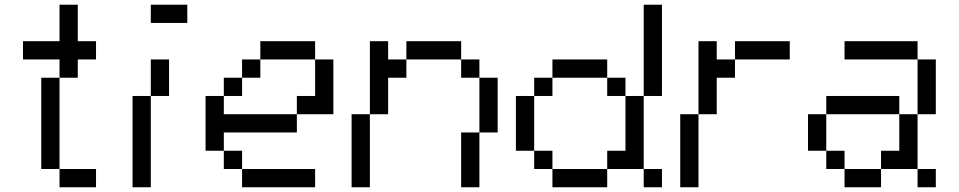

<svg xmlns="http://www.w3.org/2000/svg" viewBox="-20 -789 4040 809"><path d="M230.8 0V-76.9H384.6V0ZM153.8 -76.9V-461.5H230.8V-76.9ZM230.8 -461.5V-538.5H76.9V-615.4H230.8V-769.2H307.7V-615.4H384.6V-538.5H307.7V-461.5Z M538.5 0V-384.6H615.4V0ZM615.4 -384.6V-538.5H692.3V-384.6ZM615.4 -692.3V-769.2H769.2V-692.3Z M1000 0V-76.9H1307.7V0ZM923.1 -76.9V-153.8H1000V-76.9ZM846.2 -153.8V-384.6H923.1V-307.7H1230.8V-230.8H923.1V-153.8ZM923.1 -384.6V-461.5H1000V-384.6ZM1000 -461.5V-538.5H1076.9V-461.5ZM1230.8 -307.7V-384.6H1307.7V-538.5H1384.6V-307.7ZM1076.9 -538.5V-615.4H1307.7V-538.5Z M1923.1 0V-230.8H2000V-461.5H1923.1V-538.5H1692.3V-615.4H1923.1V-538.5H2000V-461.5H2076.9V-230.8H2000V0ZM1461.5 0V-307.7H1538.5V-615.4H1615.4V-538.5H1692.3V-461.5H1615.4V-307.7H1538.5V0Z M2307.7 0V-76.9H2538.5V0ZM2692.3 0V-76.9H2769.2V0ZM2230.8 -76.9V-153.8H2307.7V-76.9ZM2153.8 -153.8V-384.6H2230.8V-153.8ZM2538.5 -76.9V-153.8H2615.4V-384.6H2692.3V-76.9ZM2230.8 -384.6V-461.5H2307.7V-384.6ZM2538.5 -384.6V-461.5H2615.4V-384.6ZM2307.7 -461.5V-538.5H2538.5V-461.5ZM2692.3 -384.6V-769.2H2769.2V-384.6Z M2846.2 0V-307.7H2923.1V0ZM2923.1 -307.7V-615.4H3000V-538.5H3076.9V-461.5H3000V-307.7ZM3076.9 -538.5V-615.4H3307.7V-538.5Z M3538.5 0V-76.9H3692.3V0ZM3846.2 0V-76.9H3923.1V0ZM3461.5 -76.9V-153.8H3538.5V-76.9ZM3384.6 -153.8V-307.7H3461.5V-153.8ZM3692.3 -76.9V-153.8H3769.2V-307.7H3846.2V-76.9ZM3461.5 -307.7V-384.6H3769.2V-307.7ZM3846.2 -307.7V-538.5H3923.1V-307.7ZM3538.5 -538.5V-615.4H3846.2V-538.5Z"/></svg>

Font: Mintsoda - Lime Green 13x16
Style: Regular
Weight: 400
Designer: Mintsoda-15
Version: Version 1.0